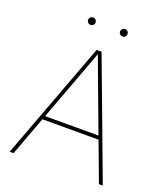

<svg xmlns="http://www.w3.org/2000/svg" viewBox="-160 -1006 960 1114"><g transform="rotate(20 320.0 -449.0)"><path d="M32.2 0 304.2 -727.5H335L607.4 0H583.5L372.6 -563.5Q357.9 -602.5 343.5 -641.6Q329.1 -680.7 314.9 -719.7H323.7Q309.6 -680.7 295.2 -641.6Q280.8 -602.5 266.1 -563.5L56.2 0ZM139.2 -242.2V-264.6H500.5V-242.2ZM418.5 -852.1Q409.2 -852.1 402.3 -858.9Q395.5 -865.7 395.5 -875Q395.5 -884.8 402.3 -891.4Q409.2 -897.9 418.5 -897.9Q428.2 -897.9 434.8 -891.4Q441.4 -884.8 441.4 -875Q441.4 -865.7 434.8 -858.9Q428.2 -852.1 418.5 -852.1ZM221.2 -852.1Q211.9 -852.1 205.1 -858.9Q198.2 -865.7 198.2 -875Q198.2 -884.8 205.1 -891.4Q211.9 -897.9 221.2 -897.9Q231 -897.9 237.5 -891.4Q244.1 -884.8 244.1 -875Q244.1 -865.7 237.5 -858.9Q231 -852.1 221.2 -852.1Z"/></g></svg>

Font: Inter Thin
Style: Regular
Weight: 250
Designer: Rasmus Andersson
Foundry: rsms
Version: Version 4.001;git-66647c0bb